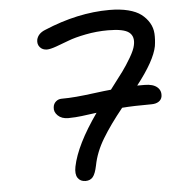

<svg xmlns="http://www.w3.org/2000/svg" viewBox="-52 -723 791 820"><g transform="rotate(-5 344.0 -313.5)"><path d="M282.2 45.9Q259.8 45.9 248.8 29.3Q237.8 12.7 244.1 -19Q262.7 -110.8 354 -240.2Q346.2 -239.3 322.5 -236.1Q298.8 -232.9 289.1 -231.7Q279.3 -230.5 262.5 -229.2Q245.6 -228 231.9 -228Q203.6 -228 187.3 -243.9Q170.9 -259.8 173.8 -279.8Q175.3 -294.4 185.8 -303.7Q196.3 -313 210.9 -313Q241.2 -313 274.4 -315.9Q307.6 -318.8 352.3 -324.7Q397 -330.6 423.8 -333Q460.9 -381.3 478.5 -405.3Q496.1 -429.2 515.1 -461.4Q534.2 -493.7 538.1 -514.2Q545.9 -550.8 523.2 -568.8Q500.5 -586.9 433.1 -586.9Q383.8 -586.9 336.9 -577.6Q290 -568.4 261.7 -557.4Q233.4 -546.4 207 -537.1Q180.7 -527.8 167 -527.8Q147.9 -527.8 136.7 -540.8Q125.5 -553.7 128.9 -573.2Q135.3 -599.6 166 -611.8Q310.5 -672.9 446.8 -672.9Q492.2 -672.9 526.9 -664.1Q561.5 -655.3 582.3 -639.4Q603 -623.5 615.7 -602.1Q628.4 -580.6 629.9 -555.4Q631.3 -530.3 627 -502Q615.2 -440.4 537.1 -340.8H568.8Q605 -340.8 622.8 -325.2Q640.6 -309.6 636.2 -284.2Q633.3 -271 621.3 -263.4Q609.4 -255.9 590.8 -255.9Q513.2 -255.9 464.8 -252Q410.6 -185.1 376.7 -128.9Q342.8 -72.8 332 -16.1Q324.7 19 313.5 32.5Q302.2 45.9 282.2 45.9Z"/></g></svg>

Font: Shantell Sans Bouncy
Style: Italic
Weight: 400
Italic angle: -11.31°
Designer: Stephen Nixon, Anya Danilova, Shantell Martin
Foundry: Arrow Type
Version: Version 1.006;[9816181b4]